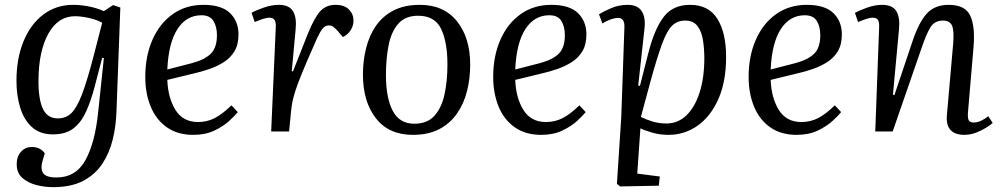

<svg xmlns="http://www.w3.org/2000/svg" viewBox="-20 -543 4135 793"><path d="M409 -303 402 -304 372 -189Q356 -127 335.5 -82Q315 -37 283 -12.5Q251 12 199 12Q145 12 112 -18Q79 -48 63.5 -98Q48 -148 48 -209Q48 -301 77 -372Q106 -443 159 -483Q212 -523 282 -523Q313 -523 346.5 -516.5Q380 -510 409 -497L447 -522L477 -512L461 -81Q459 -22 445.5 33.5Q432 89 402.5 133.5Q373 178 323.5 204Q274 230 199 230Q164 230 129.5 221Q95 212 72 191.5Q49 171 49 135Q49 103 67 83.5Q85 64 111 64Q146 64 165 90L157 117Q146 152 157.5 171Q169 190 213 190Q293 190 332.5 119Q372 48 385 -76ZM219 -54Q252 -54 274.5 -75.5Q297 -97 318.5 -153Q340 -209 367 -313L402 -449Q379 -462 346.5 -469Q314 -476 290 -476Q220 -476 180 -404.5Q140 -333 139 -214Q138 -136 156.5 -95Q175 -54 219 -54Z M820 -523Q895 -523 930 -489Q965 -455 965 -401Q965 -359 948.5 -331.5Q932 -304 904.5 -286.5Q877 -269 845 -258Q813 -247 782 -240L671 -213Q674 -138 705 -88.5Q736 -39 798 -39Q835 -39 866.5 -55Q898 -71 936 -108L962 -80Q951 -66 926.5 -43.5Q902 -21 865 -3.5Q828 14 778 14Q714 14 669.5 -17Q625 -48 602.5 -102.5Q580 -157 580 -225Q580 -312 610 -379.5Q640 -447 694 -485Q748 -523 820 -523ZM876 -398Q876 -433 861.5 -456.5Q847 -480 812 -480Q750 -480 713 -423Q676 -366 671 -256L772 -282Q825 -296 850.5 -321Q876 -346 876 -398Z M1119 -430Q1120 -451 1114 -460.5Q1108 -470 1093 -470Q1074 -470 1032 -452L1019 -490Q1036 -500 1069 -511.5Q1102 -523 1132 -523Q1174 -523 1190 -497Q1206 -471 1201 -421L1185 -249L1190 -248L1252 -405Q1279 -471 1303 -497Q1327 -523 1366 -523Q1402 -523 1421 -504Q1440 -485 1440 -458Q1440 -437 1428.5 -418.5Q1417 -400 1396 -390L1373 -417Q1362 -429 1355 -433.5Q1348 -438 1339 -438Q1329 -438 1320.5 -432.5Q1312 -427 1301.5 -408.5Q1291 -390 1275 -352Q1244 -282 1226.5 -239Q1209 -196 1200.5 -169.5Q1192 -143 1188 -123.5Q1184 -104 1182 -82L1174 0H1100Z M1685 14Q1586 14 1532.5 -54.5Q1479 -123 1479 -235Q1479 -292 1492 -344Q1505 -396 1532.5 -436Q1560 -476 1605 -499.5Q1650 -523 1714 -523Q1813 -523 1867.5 -455Q1922 -387 1922 -276Q1922 -219 1909 -167Q1896 -115 1867.5 -74Q1839 -33 1794 -9.5Q1749 14 1685 14ZM1691 -32Q1745 -32 1774.5 -65Q1804 -98 1816 -153.5Q1828 -209 1828 -277Q1828 -369 1802 -423.5Q1776 -478 1707 -478Q1654 -478 1625 -445Q1596 -412 1585 -356Q1574 -300 1574 -233Q1574 -139 1602 -85.5Q1630 -32 1691 -32Z M2257 -523Q2332 -523 2367 -489Q2402 -455 2402 -401Q2402 -359 2385.5 -331.5Q2369 -304 2341.5 -286.5Q2314 -269 2282 -258Q2250 -247 2219 -240L2108 -213Q2111 -138 2142 -88.5Q2173 -39 2235 -39Q2272 -39 2303.5 -55Q2335 -71 2373 -108L2399 -80Q2388 -66 2363.5 -43.5Q2339 -21 2302 -3.5Q2265 14 2215 14Q2151 14 2106.5 -17Q2062 -48 2039.5 -102.5Q2017 -157 2017 -225Q2017 -312 2047 -379.5Q2077 -447 2131 -485Q2185 -523 2257 -523ZM2313 -398Q2313 -433 2298.5 -456.5Q2284 -480 2249 -480Q2187 -480 2150 -423Q2113 -366 2108 -256L2209 -282Q2262 -296 2287.5 -321Q2313 -346 2313 -398Z M2559 -432Q2560 -469 2533 -469Q2519 -469 2500 -462Q2481 -455 2468 -446L2454 -484Q2475 -497 2506 -510Q2537 -523 2572 -523Q2613 -523 2630 -497.5Q2647 -472 2642 -426L2616 -190L2623 -188L2658 -325Q2683 -423 2721 -473Q2759 -523 2830 -523Q2907 -523 2943 -465Q2979 -407 2979 -308Q2979 -207 2947.5 -135Q2916 -63 2862 -24.5Q2808 14 2741 14Q2706 14 2674.5 5Q2643 -4 2625 -13L2612 174L2705 186L2701 224L2541 227L2528 216L2546 -60ZM2810 -458Q2777 -458 2755.5 -436.5Q2734 -415 2714 -360.5Q2694 -306 2667 -208L2627 -60Q2649 -49 2675.5 -41Q2702 -33 2733 -33Q2780 -33 2815 -66.5Q2850 -100 2869.5 -161Q2889 -222 2889 -303Q2889 -341 2883.5 -376.5Q2878 -412 2861 -435Q2844 -458 2810 -458Z M3312 -523Q3387 -523 3422 -489Q3457 -455 3457 -401Q3457 -359 3440.5 -331.5Q3424 -304 3396.5 -286.5Q3369 -269 3337 -258Q3305 -247 3274 -240L3163 -213Q3166 -138 3197 -88.5Q3228 -39 3290 -39Q3327 -39 3358.5 -55Q3390 -71 3428 -108L3454 -80Q3443 -66 3418.5 -43.5Q3394 -21 3357 -3.5Q3320 14 3270 14Q3206 14 3161.5 -17Q3117 -48 3094.5 -102.5Q3072 -157 3072 -225Q3072 -312 3102 -379.5Q3132 -447 3186 -485Q3240 -523 3312 -523ZM3368 -398Q3368 -433 3353.5 -456.5Q3339 -480 3304 -480Q3242 -480 3205 -423Q3168 -366 3163 -256L3264 -282Q3317 -296 3342.5 -321Q3368 -346 3368 -398Z M4080 -35Q4062 -19 4028.5 -2.5Q3995 14 3964 14Q3883 14 3891 -69L3917 -365Q3921 -419 3911.5 -438.5Q3902 -458 3875 -458Q3840 -458 3823 -430.5Q3806 -403 3785 -341L3667 0H3595L3611 -430Q3612 -452 3606 -461Q3600 -470 3584 -470Q3566 -470 3524 -452L3511 -490Q3527 -499 3560 -511Q3593 -523 3623 -523Q3666 -523 3682 -497Q3698 -471 3693 -421L3668 -152L3674 -150L3748 -370Q3774 -449 3807 -486Q3840 -523 3898 -523Q3966 -523 3987 -479Q4008 -435 4001 -350L3978 -80Q3976 -56 3981 -46.5Q3986 -37 4002 -37Q4016 -37 4031.5 -44Q4047 -51 4062 -63Z"/></svg>

Font: Literata 36pt
Style: Italic
Weight: 400
Italic angle: -2°
Designer: Latin by Veronika Burian and Jose Scaglione. Greek by Irene Vlachou. Cyrillic by Vera Evstafieva
Foundry: TypeTogether
Version: Version 3.002